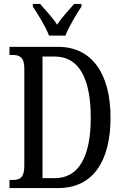

<svg xmlns="http://www.w3.org/2000/svg" viewBox="-20 -951 624 971"><path d="M228 -771H311C328 -816 367 -880 392 -918V-931H355C327 -898 293 -864 269 -826C245 -864 211 -898 183 -931H146V-918C171 -880 211 -816 228 -771ZM28 0H275C451 0 539 -137 539 -356C539 -583 441 -714 275 -714H28V-673H44C79 -673 103 -662 103 -605V-112C103 -54 81 -41 47 -41H28ZM257 -50H195V-665H258C378 -665 439 -556 439 -356C439 -158 378 -50 257 -50Z"/></svg>

Font: Noto Serif Georgian ExtraCondensed
Style: Regular
Weight: 400
Width: 2
Designer: Monotype Design Team, Akaki Razmadze
Foundry: Google LLC
Version: Version 2.003